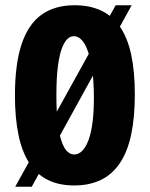

<svg xmlns="http://www.w3.org/2000/svg" viewBox="-20 -696 570 732"><path d="M38 16 421 -676H482L101 16ZM263 11Q204 11 161.5 -10.5Q119 -32 91.5 -74.5Q64 -117 50.5 -181.5Q37 -246 37 -332Q37 -452 62.5 -528Q88 -604 138.5 -640Q189 -676 264 -676Q322 -676 365 -656Q408 -636 437 -594.5Q466 -553 480 -488.5Q494 -424 494 -336Q494 -248 480 -182.5Q466 -117 437 -74Q408 -31 364.5 -10Q321 11 263 11ZM263 -107Q280 -107 294 -121.5Q308 -136 318 -163.5Q328 -191 333 -231.5Q338 -272 338 -323Q338 -399 328 -451.5Q318 -504 301 -531Q284 -558 261 -558Q248 -558 236.5 -547Q225 -536 215.5 -510.5Q206 -485 200.5 -441.5Q195 -398 195 -332Q195 -268 200.5 -224.5Q206 -181 215.5 -155Q225 -129 237 -118Q249 -107 263 -107Z"/></svg>

Font: Bricolage Grotesque Condensed ExtraBold
Style: Regular
Weight: 800
Width: 3
Designer: Mathieu Triay
Foundry: Atelier Triay
Version: Version 1.000;gftools[0.9.30]